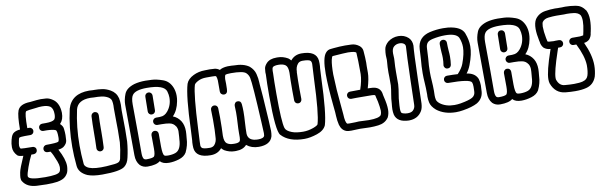

<svg xmlns="http://www.w3.org/2000/svg" viewBox="-50 -1304 5710 1808"><g transform="rotate(-10 2805.0 -400.0)"><path d="M281 -69Q338 -69 375.5 -75Q413 -81 422.5 -97Q432 -113 432 -139Q432 -160 419 -195Q391 -269 371 -297H344Q311 -299 309 -332Q310 -347 320 -357Q330 -367 344 -367Q440 -367 458 -376Q468 -384 468 -418Q468 -482 454 -488Q429 -499 373 -501H362Q350 -501 337 -501Q324 -501 314 -511Q304 -521 304 -535Q304 -550 314 -560Q324 -570 338 -570H374Q437 -570 457 -588Q470 -603 470 -638Q470 -691 445 -712Q419 -731 365 -731Q336 -731 306 -726Q226 -718 213 -713L210 -710Q194 -694 194 -553H212Q226 -553 236 -543Q246 -533 246 -519Q246 -504 236 -494Q226 -484 212 -484H159Q119 -484 105 -478Q101 -476 97 -457Q89 -421 89 -403Q89 -386 99 -374Q118 -371 212 -370Q226 -370 236 -360.5Q246 -351 246 -336Q246 -321 236.5 -311.5Q227 -302 212 -301H188Q164 -254 141.5 -191Q119 -128 119 -107Q119 -69 281 -69ZM282 0Q240 0 188 -3Q96 -8 58 -69Q49 -81 49 -104Q49 -119 55.5 -154.5Q62 -190 112 -303Q68 -306 56 -318Q20 -355 20 -401Q20 -435 28 -466L29 -467L30 -476H31Q41 -520 65 -535Q89 -550 124 -552Q124 -687 142 -732Q165 -789 263 -791Q338 -800 366 -800Q383 -800 416.5 -797.5Q450 -795 488 -766Q537 -726 540 -639Q540 -575 507 -541Q506 -539 504 -538Q532 -512 533 -486Q537 -455 537 -427Q537 -408 534.5 -376.5Q532 -345 498 -319Q477 -306 447 -303Q501 -203 501 -137Q501 -120 495.5 -93Q490 -66 465.5 -41Q441 -16 384 -6Q343 0 282 0Z M836 -218H835Q820 -219 811 -229Q802 -239 802 -251V-254Q805 -330 805 -405.5Q805 -481 809 -559Q810 -573 820.5 -582.5Q831 -592 845 -592Q878 -588 878 -555Q875 -494 875 -434V-404Q875 -328 871 -251Q870 -236 860 -227Q850 -218 836 -218ZM815 0Q726 0 675 -20Q594 -56 589 -126V-127Q580 -218 580 -305Q580 -490 619 -662V-663Q659 -800 828 -800Q846 -800 865 -798H878Q915 -798 952.5 -792.5Q990 -787 1029 -765Q1080 -736 1094 -680Q1100 -648 1100 -618L1098 -565Q1098 -515 1099 -466Q1100 -424 1100 -381Q1100 -324 1098 -266Q1092 -190 1075 -117Q1064 -62 1029 -35Q984 0 815 0ZM815 -69Q868 -69 919 -75Q974 -78 989 -91Q1004 -104 1007 -131Q1023 -201 1029 -270Q1031 -329 1031 -387L1030 -465Q1029 -514 1029 -595L1030 -624Q1030 -646 1025.5 -667.5Q1021 -689 995 -705Q966 -721 934 -725Q902 -729 861 -729Q843 -731 828 -731Q708 -731 686 -646Q650 -483 650 -307Q650 -222 658 -134Q658 -112 681 -96Q717 -69 815 -69Z M1453 0Q1395 0 1368 -30Q1333 0 1248 0Q1205 0 1176 -28Q1143 -65 1143 -127L1140 -610Q1140 -658 1160.5 -710.5Q1181 -763 1259 -787Q1307 -800 1365 -800Q1380 -800 1425.5 -798Q1471 -796 1532 -774.5Q1593 -753 1619 -685Q1632 -649 1632 -609Q1632 -584 1627 -558Q1611 -472 1563 -424Q1609 -406 1636 -363Q1660 -324 1660 -266Q1660 -244 1655 -197V-196Q1653 -133 1622 -68Q1600 -31 1549.5 -15.5Q1499 0 1453 0ZM1453 -69Q1496 -69 1526 -80Q1582 -100 1586 -202L1588 -224Q1591 -253 1591 -279Q1590 -305 1578 -326H1577Q1558 -357 1521 -364Q1492 -370 1445 -370H1405Q1391 -370 1381 -380.5Q1371 -391 1371 -405Q1371 -419 1381 -429.5Q1391 -440 1405 -440H1438L1448 -441Q1487 -441 1517 -477Q1562 -531 1562 -605Q1562 -631 1553 -663Q1534 -731 1368 -731Q1257 -731 1228 -688Q1210 -663 1210 -601Q1210 -460 1212 -326V-134Q1212 -93 1225 -77Q1233 -69 1248 -69Q1307 -69 1322 -82Q1335 -98 1335 -154L1334 -285Q1335 -300 1345 -310Q1355 -320 1369 -320Q1402 -318 1404 -285V-163Q1405 -88 1420 -76Q1428 -69 1453 -69ZM1372 -476Q1358 -476 1348 -486Q1338 -496 1338 -510Q1338 -551 1339 -583.5Q1340 -616 1340 -651Q1340 -666 1350 -676Q1360 -686 1375 -686Q1389 -686 1399 -676Q1409 -666 1409 -651Q1409 -614 1408 -582Q1407 -550 1407 -510Q1407 -496 1397 -486Q1387 -476 1372 -476Z M2094 0H2080Q2031 0 1983 -27Q1969 -37 1958 -50Q1920 -2 1851 -2Q1710 -2 1701 -98L1700 -125Q1700 -152 1703 -171L1708 -269Q1719 -592 1753 -703Q1769 -747 1824 -774Q1875 -799 1935 -799L1981 -800Q2002 -800 2027.5 -797.5Q2053 -795 2075 -778Q2101 -796 2152 -799Q2200 -799 2210 -797Q2305 -797 2358 -758Q2397 -724 2408 -680Q2419 -636 2420 -598L2421 -579Q2425 -537 2431 -456Q2450 -168 2450 -129Q2450 -105 2445 -79Q2423 -1 2311 -1Q2242 -1 2195 -40Q2162 -1 2094 0ZM2094 -70Q2126 -70 2140 -82Q2149 -93 2149 -121V-160Q2149 -203 2152.5 -257.5Q2156 -312 2156 -358Q2156 -391 2154 -421Q2154 -435 2163 -446.5Q2172 -458 2188 -458Q2219 -458 2222.5 -425Q2226 -392 2226 -353Q2226 -306 2222 -252Q2218 -187 2218 -142Q2222 -71 2317 -71Q2370 -71 2378 -96Q2380 -104 2380 -119Q2380 -134 2375 -224Q2356 -597 2343 -655Q2336 -685 2314 -705Q2286 -730 2172 -730Q2131 -730 2117 -723Q2111 -709 2109 -685Q2110 -667 2110 -638Q2110 -609 2109 -590Q2109 -543 2074 -543Q2060 -543 2049.5 -553Q2039 -563 2039 -578V-685Q2037 -711 2030 -725Q2025 -730 1991 -730H1936Q1890 -730 1857.5 -713Q1825 -696 1819 -681Q1792 -592 1777 -266Q1775 -204 1771 -147L1770 -109Q1770 -97 1778 -88Q1788 -72 1857 -72Q1885 -73 1900 -90Q1925 -119 1925 -165Q1930 -216 1930 -328Q1930 -377 1928 -422Q1928 -437 1937.5 -447Q1947 -457 1961 -458Q1977 -458 1987 -448.5Q1997 -439 1997 -425Q1999 -383 1999 -338Q1999 -233 1995 -162Q1995 -105 2018.5 -87.5Q2042 -70 2084 -70Z M2748 -69Q2796 -69 2846 -87Q2888 -103 2892 -115Q2921 -212 2933 -532L2939 -644Q2941 -667 2941 -685Q2940 -703 2933 -712Q2920 -728 2854 -728Q2825 -727 2811 -710Q2786 -681 2786 -635L2785 -634Q2782 -576 2782 -470Q2782 -420 2783 -375Q2783 -361 2773.5 -350.5Q2764 -340 2747 -340Q2734 -340 2724.5 -349Q2715 -358 2714 -373Q2713 -420 2713 -470Q2713 -575 2716 -638Q2716 -695 2693 -712.5Q2670 -730 2627 -730Q2586 -730 2572 -718Q2563 -706 2563 -683V-658Q2560 -590 2560 -462Q2560 -194 2579 -134Q2588 -105 2640 -85Q2681 -69 2748 -69ZM2748 0Q2600 0 2529 -78Q2490 -117 2490 -458Q2490 -582 2494 -660L2493 -682Q2493 -696 2496.5 -718.5Q2500 -741 2523 -766Q2555 -800 2619 -800H2632Q2680 -800 2728 -773Q2742 -763 2753 -749Q2792 -798 2858 -798Q3000 -798 3009 -702L3010 -675Q3010 -648 3007 -628L3002 -529Q2991 -201 2958 -93Q2937 -45 2869.5 -22.5Q2802 0 2748 0Z M3375 -69Q3474 -69 3493 -97Q3501 -113 3501 -137Q3501 -149 3497 -178Q3490 -230 3479 -267Q3476 -287 3473 -290L3471 -291Q3459 -295 3441 -295L3298 -296L3246 -295Q3232 -295 3222 -305Q3212 -315 3212 -330Q3212 -344 3222 -354Q3232 -364 3246 -364L3344 -365Q3372 -445 3374 -510Q3374 -654 3369 -714V-716H3367Q3360 -729 3292 -731Q3260 -731 3143 -722Q3136 -718 3129 -688Q3119 -641 3119 -551Q3124 -398 3138 -266L3147 -166Q3150 -82 3170 -71Q3177 -70 3190 -70Q3218 -70 3245 -71Q3266 -73 3281 -73Q3301 -73 3326 -71Q3351 -69 3375 -69ZM3374 0Q3348 0 3323.5 -1.5Q3299 -3 3281 -3L3248 -2Q3219 0 3196 0Q3169 0 3151 -4Q3151 -5 3150 -5Q3105 -19 3089 -75Q3079 -116 3077 -162V-163Q3077 -187 3069 -259Q3050 -448 3050 -568Q3050 -723 3089 -766Q3108 -789 3136 -791L3164 -794Q3224 -800 3275 -800Q3294 -800 3335.5 -798.5Q3377 -797 3412 -769Q3435 -749 3438 -720Q3444 -650 3444 -606L3443 -574V-510Q3443 -456 3416 -365Q3432 -365 3444 -364Q3539 -364 3547 -281V-280L3553 -253Q3570 -185 3570 -136Q3570 -94 3553 -61Q3552 -61 3552 -60Q3519 -13 3454 -5Q3414 0 3374 0Z M3746 0Q3635 -3 3615 -79Q3610 -104 3610 -129Q3610 -145 3611.5 -159Q3613 -173 3614 -184Q3616 -230 3624 -273Q3632 -316 3635 -355V-435L3634 -478Q3634 -530 3639 -582L3640 -600Q3640 -610 3639 -621Q3638 -632 3638 -644Q3638 -668 3643.5 -701.5Q3649 -735 3684 -766Q3729 -800 3784 -800Q3841 -800 3880 -764Q3910 -734 3910 -687Q3903 -624 3896 -364Q3892 -168 3890 -136Q3887 -92 3872 -67Q3832 0 3746 0ZM3746 -69Q3780 -69 3796 -83Q3820 -104 3820 -139Q3820 -163 3826 -369Q3833 -620 3839 -692Q3839 -706 3830 -715Q3813 -731 3784 -731Q3753 -731 3730.5 -712.5Q3708 -694 3708 -649L3710 -599L3709 -575Q3705 -524 3705 -471V-353Q3702 -306 3694 -263.5Q3686 -221 3684 -181Q3684 -168 3682 -155L3681 -123Q3681 -105 3684.5 -92Q3688 -79 3705 -76L3706 -75Q3726 -69 3746 -69Z M4191 -419Q4171 -419 4162 -435Q4156 -444 4156 -454L4157 -461Q4162 -491 4162 -525Q4162 -550 4159 -578Q4156 -618 4156 -660Q4157 -675 4167 -684Q4177 -693 4192 -693Q4207 -692 4216 -682.5Q4225 -673 4225 -660V-657Q4225 -622 4228 -583Q4231 -554 4231 -526Q4231 -486 4225 -446Q4218 -419 4191 -419ZM4196 0Q4086 -1 4014 -57Q3970 -95 3962 -135Q3956 -163 3956 -191L3957 -211Q3957 -280 3953.5 -324Q3950 -368 3950 -415Q3950 -479 3957 -550L3962 -644Q3968 -758 4086 -786H4087Q4148 -800 4212 -800Q4235 -800 4259 -798Q4386 -784 4412 -713V-712Q4436 -648 4436 -590Q4436 -514 4398 -415Q4382 -373 4357 -341L4375 -338Q4440 -323 4461 -271Q4470 -240 4470 -209L4468 -165Q4468 -86 4403 -47Q4353 -20 4265 -6Q4230 0 4196 0ZM4194 -69Q4222 -69 4253 -74Q4338 -89 4368.5 -107.5Q4399 -126 4399 -165L4400 -208Q4400 -235 4394 -249Q4379 -284 4171 -284Q4157 -284 4147 -294Q4137 -304 4137 -318Q4137 -333 4147 -343Q4157 -353 4171 -353Q4229 -353 4274 -350Q4318 -397 4333 -438Q4367 -530 4367 -592Q4367 -639 4348 -685Q4324 -731 4218 -731Q4162 -731 4101 -718Q4060 -709 4046 -690Q4032 -671 4031 -641L4026 -545Q4019 -475 4019 -415Q4019 -372 4022.5 -327.5Q4026 -283 4026 -236L4025 -189Q4025 -169 4029 -150Q4033 -131 4057 -111Q4112 -69 4194 -69Z M4823 0Q4765 0 4738 -30Q4703 0 4618 0Q4575 0 4546 -28Q4513 -65 4513 -127L4510 -610Q4510 -658 4530.5 -710.5Q4551 -763 4629 -787Q4677 -800 4735 -800Q4750 -800 4795.5 -798Q4841 -796 4902 -774.5Q4963 -753 4989 -685Q5002 -649 5002 -609Q5002 -584 4997 -558Q4981 -472 4933 -424Q4979 -406 5006 -363Q5030 -324 5030 -266Q5030 -244 5025 -197V-196Q5023 -133 4992 -68Q4970 -31 4919.5 -15.5Q4869 0 4823 0ZM4823 -69Q4866 -69 4896 -80Q4952 -100 4956 -202L4958 -224Q4961 -253 4961 -279Q4960 -305 4948 -326H4947Q4928 -357 4891 -364Q4862 -370 4815 -370H4775Q4761 -370 4751 -380.5Q4741 -391 4741 -405Q4741 -419 4751 -429.5Q4761 -440 4775 -440H4808L4818 -441Q4857 -441 4887 -477Q4932 -531 4932 -605Q4932 -631 4923 -663Q4904 -731 4738 -731Q4627 -731 4598 -688Q4580 -663 4580 -601Q4580 -460 4582 -326V-134Q4582 -93 4595 -77Q4603 -69 4618 -69Q4677 -69 4692 -82Q4705 -98 4705 -154L4704 -285Q4705 -300 4715 -310Q4725 -320 4739 -320Q4772 -318 4774 -285V-163Q4775 -88 4790 -76Q4798 -69 4823 -69ZM4742 -476Q4728 -476 4718 -486Q4708 -496 4708 -510Q4708 -551 4709 -583.5Q4710 -616 4710 -651Q4710 -666 4720 -676Q4730 -686 4745 -686Q4759 -686 4769 -676Q4779 -666 4779 -651Q4779 -614 4778 -582Q4777 -550 4777 -510Q4777 -496 4767 -486Q4757 -476 4742 -476Z M5337 -69Q5391 -69 5424 -78Q5425 -78 5425 -79Q5462 -88 5474 -124Q5486 -160 5486 -223Q5483 -310 5422 -431H5395Q5381 -431 5371 -441Q5361 -451 5361 -466Q5361 -480 5371 -490Q5381 -500 5395 -500H5469Q5492 -502 5498 -504L5501 -505Q5504 -514 5506 -528Q5508 -534 5509 -542Q5521 -599 5521 -638Q5521 -675 5510 -696Q5491 -722 5447 -727Q5416 -731 5384 -731L5358 -730L5283 -731Q5250 -731 5209 -726.5Q5168 -722 5149 -696Q5142 -687 5140 -652Q5140 -605 5152 -542L5155 -528Q5158 -510 5161 -505L5174 -502L5218 -499Q5226 -499 5233 -500H5268Q5282 -500 5292 -490Q5302 -480 5302 -466Q5302 -451 5292 -441Q5282 -431 5268 -431H5248Q5244 -416 5236 -395Q5175 -215 5175 -155Q5175 -141 5177 -137Q5197 -78 5248 -73.5Q5299 -69 5337 -69ZM5337 0Q5295 0 5243 -5Q5147 -15 5111 -114Q5106 -131 5106 -154Q5106 -229 5171 -417Q5173 -425 5176 -432Q5139 -433 5112 -456Q5090 -482 5087 -514V-515L5084 -527Q5070 -593 5070 -642Q5070 -699 5090 -732Q5125 -782 5188 -792Q5236 -800 5283 -800L5310 -799L5383 -800Q5427 -800 5481 -791Q5535 -782 5569 -732H5570Q5590 -693 5590 -639Q5590 -586 5577 -527Q5576 -520 5574 -515V-514Q5571 -482 5549 -456Q5527 -436 5497 -433Q5555 -308 5555 -209Q5555 -156 5541 -104Q5515 -29 5442 -11Q5400 0 5337 0Z"/></g></svg>

Font: Bubblez Graffiti
Style: Regular
Weight: 400
Designer: GGBotNet
Foundry: GGBotNet
Version: 1.00